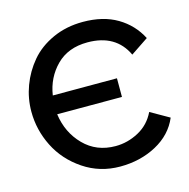

<svg xmlns="http://www.w3.org/2000/svg" viewBox="-106 -817 911 925"><g transform="rotate(-15 349.5 -354.0)"><path d="M584 -212 677 -159Q644 -81 563.5 -37.5Q483 6 382 6Q281 6 200 -48.5Q119 -103 77.5 -186Q36 -269 36 -360Q36 -426 59 -488Q82 -550 125 -601Q168 -652 236 -683Q304 -714 387 -714Q488 -714 558 -672.5Q628 -631 665 -559L577 -500Q524 -613 383 -613Q286 -613 227.5 -554Q169 -495 156 -409H476V-316H153Q166 -222 228.5 -158.5Q291 -95 386 -95Q446 -95 501 -124.5Q556 -154 584 -212Z"/></g></svg>

Font: Raleway
Style: Regular
Weight: 600
Designer: Matt McInerney, Pablo Impallari, Rodrigo Fuenzalida
Foundry: Matt McInerney, Pablo Impallari, Rodrigo Fuenzalida
Version: Version 1.000;PS 001.001;hotconv 1.0.56; ttfautohint (v1.5)